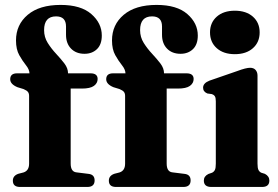

<svg xmlns="http://www.w3.org/2000/svg" viewBox="-20 -742 1105 762"><path d="M260.5 -93Q260.5 -60.5 283 -58L331 -52Q355.5 -49.5 355.5 -26Q355.5 0 326.5 0H59.5Q31 0 31 -25Q31 -45 53.5 -52.5L73 -57.5Q95.5 -64.5 95.5 -92.5V-361.5Q95.5 -371 91 -377Q86.5 -383 73.5 -388.5L49 -396Q20.5 -408 20.5 -427.5Q20.5 -451 48 -451H97Q96.5 -466.5 83 -483.2Q69.5 -500 56.5 -523Q43.5 -546 43.5 -581.5Q43.5 -644 90 -683.2Q136.5 -722.5 220.5 -722.5Q301 -722.5 342.5 -686.2Q384 -650 384 -601Q384 -565.5 364.8 -547Q345.5 -528.5 315.5 -528.5Q282 -528.5 262 -549Q242 -569.5 242 -604V-637Q242 -677 202.5 -677Q155 -677 155 -622.5Q155 -594.5 169.5 -571.5Q184 -548.5 202.8 -528.5Q221.5 -508.5 235.8 -489.8Q250 -471 250 -451H339Q367.5 -451 367.5 -428.5Q367.5 -412 352.8 -401.2Q338 -390.5 305 -390.5H260.5ZM641.5 -93Q641.5 -60.5 664 -58L712 -52Q736.5 -49.5 736.5 -26Q736.5 0 707.5 0H440.5Q412 0 412 -25Q412 -45 434.5 -52.5L454 -57.5Q476.5 -64.5 476.5 -92.5V-361.5Q476.5 -371 472 -377Q467.5 -383 454.5 -388.5L430 -396Q401.5 -408 401.5 -427.5Q401.5 -451 429 -451H478Q477.5 -466.5 464 -483.2Q450.5 -500 437.5 -523Q424.5 -546 424.5 -581.5Q424.5 -644 471 -683.2Q517.5 -722.5 601.5 -722.5Q682 -722.5 723.5 -686.2Q765 -650 765 -601Q765 -565.5 745.8 -547Q726.5 -528.5 696.5 -528.5Q663 -528.5 643 -549Q623 -569.5 623 -604V-637Q623 -677 583.5 -677Q536 -677 536 -622.5Q536 -594.5 550.5 -571.5Q565 -548.5 583.8 -528.5Q602.5 -508.5 616.8 -489.8Q631 -471 631 -451H720Q748.5 -451 748.5 -428.5Q748.5 -412 733.8 -401.2Q719 -390.5 686 -390.5H641.5ZM912 -527Q867 -527 840.2 -550.8Q813.5 -574.5 813.5 -613.5Q813.5 -652 840.2 -675.8Q867 -699.5 912 -699.5Q957 -699.5 983.8 -675.8Q1010.5 -652 1010.5 -613.5Q1010.5 -574.5 983.8 -550.8Q957 -527 912 -527ZM1002 -442V-92.5Q1002 -75 1005.8 -67.5Q1009.5 -60 1017 -56.5L1031.5 -52Q1049 -42.5 1049 -25.5Q1049 0 1020 0H818.5Q789 0 789 -25.5Q789 -42.5 807 -51.5L821.5 -56.5Q829 -60 832.8 -67.5Q836.5 -75 836.5 -92.5V-340Q836.5 -354.5 832.5 -360.2Q828.5 -366 821 -368.5L803 -371Q786 -378 786 -394Q786 -412 811.5 -422L921.5 -460Q956 -473 972.5 -473Q987 -473 994.5 -464.2Q1002 -455.5 1002 -442Z"/></svg>

Font: Fraunces 72pt S050
Style: Bold
Weight: 700
Version: Version 1.000; ttfautohint (v1.8.3)